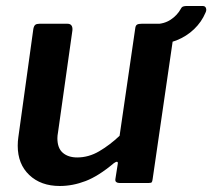

<svg xmlns="http://www.w3.org/2000/svg" viewBox="-20 -609 706 639"><path d="M179 10Q116 10 77.5 -26.5Q39 -63 39 -124Q39 -131 39.5 -138.5Q40 -146 41 -152L91 -513Q93 -523 97.5 -526.5Q102 -530 112 -530H204Q214 -530 218 -524Q222 -518 221 -508L173 -168Q172 -163 171.5 -158Q171 -153 171 -149Q171 -116 189 -100.5Q207 -85 237 -85Q275 -85 310 -105.5Q345 -126 378 -157L430 -514Q431 -524 436 -527Q441 -530 452 -530H542Q552 -530 557 -524Q562 -518 560 -508L488 -13Q487 -5 485 -2.5Q483 0 475 0H377Q371 0 367 -3Q363 -6 364 -13L372 -64Q373 -70 369.5 -70.5Q366 -71 359 -66Q308 -23 265 -6.5Q222 10 179 10ZM655 -589Q663 -589 665.5 -582Q668 -575 664 -567Q651 -536 626 -512Q601 -488 567 -474.5Q533 -461 492 -461L496 -529Q526 -529 548 -543.5Q570 -558 582 -580Q585 -586 590 -587.5Q595 -589 600 -589Z"/></svg>

Font: Libre Franklin Thin SemiBold
Style: Italic
Weight: 600
Italic angle: -8°
Version: Version 3.000